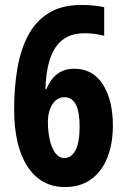

<svg xmlns="http://www.w3.org/2000/svg" viewBox="-20 -744 509 774"><path d="M37 -303Q37 -391 50 -467.5Q63 -544 93.5 -601.5Q124 -659 176.5 -691.5Q229 -724 308 -724Q357 -724 400 -715V-600Q381 -605 361 -607.5Q341 -610 319 -610Q244 -610 205.5 -555.5Q167 -501 163 -385H167Q201 -467 279 -467Q354 -467 394.5 -404Q435 -341 435 -237Q435 -164 412.5 -108Q390 -52 347 -21Q304 10 242 10Q145 10 91 -72.5Q37 -155 37 -303ZM239 -107Q268 -107 284.5 -138.5Q301 -170 301 -234Q301 -352 240 -352Q209 -352 191 -323Q173 -294 173 -253Q173 -217 180 -183.5Q187 -150 202 -128.5Q217 -107 239 -107Z"/></svg>

Font: Noto Sans Thai ExtCond
Style: Bold
Weight: 700
Width: 2
Designer: Monotype Design Team
Foundry: Monotype Imaging Inc.
Version: Version 2.002; ttfautohint (v1.8.4.7-5d5b)